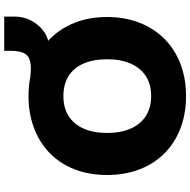

<svg xmlns="http://www.w3.org/2000/svg" viewBox="-16 -852 879 886"><g transform="rotate(-90 423.0 -408.5)"><path d="M423 11Q342 11 275 -14.5Q208 -40 159.5 -88Q111 -136 85 -203.5Q59 -271 59 -354Q59 -436 85 -503Q111 -570 159.5 -617.5Q208 -665 275.5 -690.5Q343 -716 423 -716Q504 -716 571 -690.5Q638 -665 686.5 -617.5Q735 -570 761.5 -503Q788 -436 788 -354Q788 -271 761.5 -203.5Q735 -136 686.5 -88Q638 -40 571 -14.5Q504 11 423 11ZM423 -150Q477 -150 514.5 -174Q552 -198 572.5 -243.5Q593 -289 593 -353Q593 -417 573 -462.5Q553 -508 515 -531.5Q477 -555 423 -555Q370 -555 332 -531.5Q294 -508 273.5 -462.5Q253 -417 253 -353Q253 -289 273.5 -243.5Q294 -198 332 -174Q370 -150 423 -150ZM531 -622 495 -709Q512 -708 525 -706.5Q538 -705 549 -705Q576 -705 594.5 -712Q613 -719 622.5 -739.5Q632 -760 632 -801V-828H790V-779Q790 -739 771.5 -703.5Q753 -668 721 -645Q689 -622 649 -622Z"/></g></svg>

Font: Nunito Sans 8pt Black
Style: Regular
Weight: 900
Version: Version 3.101;gftools[0.9.27]